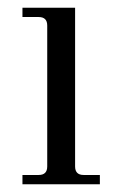

<svg xmlns="http://www.w3.org/2000/svg" viewBox="-20 -476 310 496"><path d="M38 0V-24H80Q102 -24 102 -46V-410Q102 -432 80 -432H38V-456H174V-46Q174 -24 196 -24H238V0Z"/></svg>

Font: Old Standard TT
Style: Regular
Weight: 400
Designer: Alexey Kryukov <alexios@thessalonica.org.ru>
Version: Version 2.2